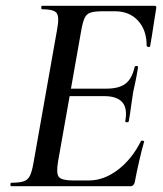

<svg xmlns="http://www.w3.org/2000/svg" viewBox="-20 -645 565 665"><path d="M19 0Q16 0 16 -6Q16 -12 19 -12Q47 -12 62 -17Q77 -22 84 -37Q91 -52 96 -81L178 -544Q186 -587 176 -600Q166 -613 125 -613Q123 -613 123 -619Q123 -625 125 -625H515Q523 -625 521 -616Q518 -597 514 -572Q510 -547 506.5 -523.5Q503 -500 500 -485Q499 -481 493.5 -482.5Q488 -484 488 -486Q488 -541 458 -573.5Q428 -606 378 -606H337Q308 -606 294 -601.5Q280 -597 273.5 -583.5Q267 -570 262 -543L181 -85Q174 -44 184 -32Q194 -20 233 -20H288Q340 -20 388.5 -57Q437 -94 468 -156Q470 -159 475.5 -157.5Q481 -156 479 -154Q471 -126 462 -87Q453 -48 447 -15Q444 0 431 0ZM426 -225Q425 -221 419 -221.5Q413 -222 414 -226Q422 -271 403 -291.5Q384 -312 342 -312H183L186 -338H349Q392 -338 414.5 -355Q437 -372 446 -412Q447 -417 453 -416.5Q459 -416 458 -411Q453 -380 449 -362Q445 -344 441 -325Q437 -301 434 -277Q431 -253 426 -225Z"/></svg>

Font: Cormorant SemiBold
Style: Italic
Weight: 600
Italic angle: -10°
Designer: Christian Thalmann (Catharsis Fonts)
Foundry: Catharsis Fonts
Version: Version 4.000